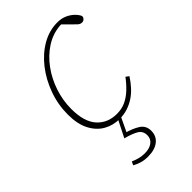

<svg xmlns="http://www.w3.org/2000/svg" viewBox="-221 -573 871 871"><g transform="rotate(-45 215.0 -137.0)"><path d="M218 12Q176 12 141.5 -7.5Q107 -27 86 -67Q65 -107 65 -168Q65 -232 86.5 -291.5Q108 -351 144.5 -397.5Q181 -444 228 -471Q275 -498 327 -498Q353 -498 373 -489Q393 -480 407 -466.5Q421 -453 427 -439Q427 -430 421 -424Q415 -418 406 -418Q395 -418 386 -426.5Q377 -435 360 -452L329 -483H345V-479H325Q276 -475 234 -448Q192 -421 160.5 -378Q129 -335 111.5 -282.5Q94 -230 94 -175Q94 -93 130 -53Q166 -13 225 -13Q256 -13 281 -24.5Q306 -36 328.5 -57Q351 -78 371 -105L386 -94Q371 -71 353.5 -51.5Q336 -32 315 -18Q294 -4 269.5 4Q245 12 218 12ZM170 89 215 0H233L192 86L186 73Q228 84 254.5 101Q281 118 281 151Q281 185 256 204.5Q231 224 188 224Q162 224 143 217.5Q124 211 112 204L120 187Q133 193 150.5 198Q168 203 187 203Q218 203 236 189.5Q254 176 254 153Q254 126 233 113Q212 100 170 89Z"/></g></svg>

Font: Source Serif 4 ExtraLight
Style: Italic
Weight: 250
Italic angle: -12°
Designer: Frank Grießhammer
Foundry: Adobe Systems Incorporated
Version: Version 4.004;hotconv 1.0.116;makeotfexe 2.5.65601